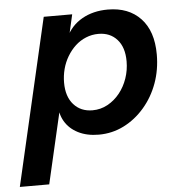

<svg xmlns="http://www.w3.org/2000/svg" viewBox="-91 -566 764 820"><g transform="rotate(-5 291.0 -156.0)"><path d="M317 12Q266 12 228.5 -7Q191 -26 171.5 -59.5Q152 -93 154 -136L166 -137L87 205H-39L126 -510H248L225 -409L220 -413Q243 -463 290.5 -490Q338 -517 401 -517Q490 -517 541.5 -462.5Q593 -408 593 -308Q593 -242 572 -184.5Q551 -127 512.5 -82.5Q474 -38 424 -13Q374 12 317 12ZM299 -94Q334 -94 364 -110.5Q394 -127 416 -154.5Q438 -182 450 -217Q462 -252 462 -290Q462 -350 432 -383.5Q402 -417 352 -417Q324 -417 298.5 -406.5Q273 -396 253 -377.5Q233 -359 218 -334Q203 -309 195.5 -280.5Q188 -252 188 -222Q188 -162 218.5 -128Q249 -94 299 -94Z"/></g></svg>

Font: Instrument Sans SemiBold
Style: Italic
Weight: 600
Italic angle: -13°
Designer: Rodrigo Fuenzalida
Foundry: fragTYPE
Version: Version 1.000;gftools[0.9.28]